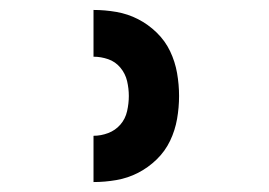

<svg xmlns="http://www.w3.org/2000/svg" viewBox="-20 -800 540 386"><path d="M168 -434V-527Q183 -527 197.5 -532.5Q212 -538 222 -549.5Q232 -561 235.5 -576.5Q239 -592 239 -607Q239 -622 235.5 -637Q232 -652 222 -664Q212 -676 197.5 -681Q183 -686 168 -686V-780Q191 -780 214 -776Q237 -772 257.5 -761.5Q278 -751 295 -734.5Q312 -718 322 -697Q332 -676 336 -653Q340 -630 340 -607Q340 -584 336 -561Q332 -538 322 -517Q312 -496 295 -479.5Q278 -463 257.5 -452.5Q237 -442 214 -438Q191 -434 168 -434Z"/></svg>

Font: Iosevka Heavy
Style: Regular
Weight: 900
Monospace: yes
Designer: Belleve Invis
Foundry: Belleve Invis
Version: Version 32.5.0; ttfautohint (v1.8.4)